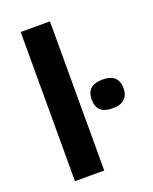

<svg xmlns="http://www.w3.org/2000/svg" viewBox="-142 -840 733 919"><g transform="rotate(-20 224.5 -380.0)"><path d="M227.1 0H78.1V-759.8H227.1ZM367.7 -266.1Q286.6 -265.6 286.6 -338.9Q286.6 -412.1 367.7 -412.1Q448.7 -412.1 448.7 -339.4Q449.2 -304.7 428.7 -285.2Q408.2 -265.6 367.7 -266.1Z"/></g></svg>

Font: OpenSans-Bold
Style: Bold
Weight: 700
Foundry: Ascender Corporation
Version: Version 1.10